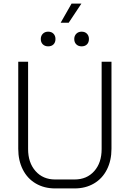

<svg xmlns="http://www.w3.org/2000/svg" viewBox="-20 -1045 725 1073"><path d="M82 -213V-700H137V-212Q137 -136 178.5 -89Q220 -42 288 -42H397Q465 -42 506.5 -88.5Q548 -135 548 -212V-700H603V-213Q603 -148 577.5 -97.5Q552 -47 505 -19.5Q458 8 397 8H288Q227 8 180 -19.5Q133 -47 107.5 -97.5Q82 -148 82 -213ZM380 -1025H435L364 -918H319ZM208 -827Q208 -845 219.5 -856.5Q231 -868 249 -868Q268 -868 279 -856.5Q290 -845 290 -827Q290 -808 279 -797Q268 -786 249 -786Q231 -786 219.5 -797Q208 -808 208 -827ZM395 -827Q395 -845 406.5 -856.5Q418 -868 436 -868Q455 -868 466 -856.5Q477 -845 477 -827Q477 -808 466 -797Q455 -786 436 -786Q418 -786 406.5 -797Q395 -808 395 -827Z"/></svg>

Font: Bai Jamjuree Light
Style: Regular
Weight: 300
Designer: Katatrad Aksorn Co.,Ltd.
Foundry: Cadson Demak Co.,Ltd.
Version: Version 1.000; ttfautohint (v1.6)